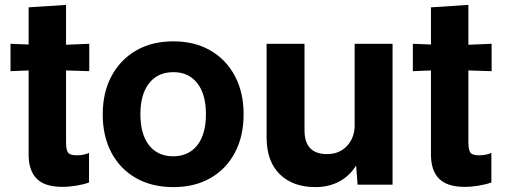

<svg xmlns="http://www.w3.org/2000/svg" viewBox="-20 -755 2063 785"><path d="M235 9Q163 9 130 -24.5Q97 -58 97 -123V-467L23 -464V-576L97 -573V-725L250 -735V-572L345 -576V-464L250 -467V-175Q250 -143 258 -131.5Q266 -120 294 -120Q310 -120 323 -123Q336 -126 344 -130V-9Q323 -1 292.5 4Q262 9 235 9Z M689 10Q601 10 536 -27Q471 -64 435.5 -131Q400 -198 400 -287Q400 -377 436 -444Q472 -511 536.5 -548.5Q601 -586 689 -586Q776 -586 840.5 -548.5Q905 -511 940.5 -444Q976 -377 976 -288Q976 -198 940.5 -131Q905 -64 840.5 -27Q776 10 689 10ZM688 -116Q751 -116 786.5 -161Q822 -206 822 -288Q822 -370 786.5 -415Q751 -460 689 -460Q625 -460 589.5 -414.5Q554 -369 554 -288Q554 -206 589.5 -161Q625 -116 688 -116Z M1270 10Q1177 10 1123.5 -43Q1070 -96 1070 -193V-576H1225V-222Q1225 -125 1317 -125Q1365 -125 1395.5 -155Q1426 -185 1430 -233V-576H1585V0H1442L1436 -78Q1407 -33 1364.5 -11.5Q1322 10 1270 10Z M1880 9Q1808 9 1775 -24.5Q1742 -58 1742 -123V-467L1668 -464V-576L1742 -573V-725L1895 -735V-572L1990 -576V-464L1895 -467V-175Q1895 -143 1903 -131.5Q1911 -120 1939 -120Q1955 -120 1968 -123Q1981 -126 1989 -130V-9Q1968 -1 1937.5 4Q1907 9 1880 9Z"/></svg>

Font: BDO Grotesk
Style: Bold
Weight: 700
Designer: Deni Anggara
Foundry: Lokal Container
Version: Version 2.000